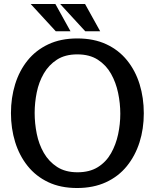

<svg xmlns="http://www.w3.org/2000/svg" viewBox="-20 -933 777 964"><path d="M367 11Q284 11 222 -18.5Q160 -48 118.5 -100Q77 -152 56 -220Q35 -288 35 -365Q35 -442 56 -510Q77 -578 118.5 -629.5Q160 -681 222.5 -710.5Q285 -740 368 -740Q451 -740 513.5 -711Q576 -682 618 -630Q660 -578 681 -510Q702 -442 702 -364Q702 -286 680.5 -218.5Q659 -151 617 -99Q575 -47 512 -18Q449 11 367 11ZM369 -68Q430 -68 471.5 -94Q513 -120 537.5 -163.5Q562 -207 573 -258.5Q584 -310 584 -362Q584 -414 573 -466.5Q562 -519 537.5 -562.5Q513 -606 471.5 -633Q430 -660 368 -660Q307 -660 266 -633.5Q225 -607 200 -564Q175 -521 164.5 -469Q154 -417 154 -366Q154 -314 164.5 -261.5Q175 -209 200 -165.5Q225 -122 266.5 -95Q308 -68 369 -68ZM407 -913 483 -776H408L282 -913ZM258 -913 334 -776H260L134 -913Z"/></svg>

Font: Rosario SemiBold
Style: Regular
Weight: 600
Designer: Hector Gatti
Foundry: Omnibus Type
Version: Version 1.101; ttfautohint (v1.8.1.43-b0c9)